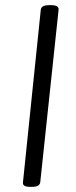

<svg xmlns="http://www.w3.org/2000/svg" viewBox="-20 -722 295 744"><path d="M96 2Q66 2 69 -16L138 -684Q140 -702 170 -702H178Q209 -702 207 -684L136 -16Q134 2 104 2Z"/></svg>

Font: Asap Condensed Condensed Light
Style: Italic
Weight: 300
Width: 3
Italic angle: -6°
Designer: Pablo Cosgaya
Foundry: Omnibus-Type
Version: Version 3.001; ttfautohint (v1.8.4.7-5d5b)